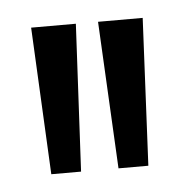

<svg xmlns="http://www.w3.org/2000/svg" viewBox="-30 -701 250 257"><g transform="rotate(-5 95.0 -572.0)"><path d="M29.8 -473.1 20 -670.9H80.1L69.8 -473.1ZM120.1 -473.1 109.9 -670.9H169.9L160.2 -473.1Z"/></g></svg>

Font: Stint Ultra Condensed
Style: Regular
Weight: 400
Width: 1
Designer: Astigmatic (AOETI)
Foundry: Astigmatic (AOETI)
Version: Version 1.000